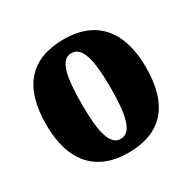

<svg xmlns="http://www.w3.org/2000/svg" viewBox="-129 -681 824 822"><g transform="rotate(-30 282.5 -270.0)"><path d="M281 10C444 10 529 -82 529 -270C529 -458 436 -550 284 -550C121 -550 36 -458 36 -270C36 -82 129 10 281 10ZM283 -58C230 -58 212 -131 212 -270C212 -410 229 -482 282 -482C335 -482 354 -410 354 -270C354 -131 336 -58 283 -58Z"/></g></svg>

Font: Noto Serif Armenian Condensed Black
Style: Regular
Weight: 900
Width: 3
Designer: Monotype Design Team
Foundry: Monotype Imaging Inc.
Version: Version 2.008